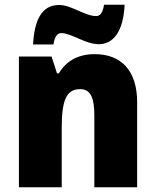

<svg xmlns="http://www.w3.org/2000/svg" viewBox="-20 -792 658 812"><path d="M120 -604H206C212 -644 227 -652 239 -652C282 -652 341 -605 398 -605C457 -605 502 -656 507 -772H420C414 -734 401 -724 387 -724C339 -724 282 -771 230 -771C155 -771 125 -704 120 -604ZM381 -563C310 -563 260 -534 229 -482H221L198 -553H60V0H241V-246C241 -362 257 -415 319 -415C364 -415 379 -377 379 -304V0H560V-360C560 -497 489 -563 381 -563Z"/></svg>

Font: Noto Sans Khmer SemiCondensed Black
Style: Regular
Weight: 900
Width: 4
Designer: Danh Hong and the Monotype Design Team
Foundry: Monotype Imaging Inc.
Version: Version 2.004